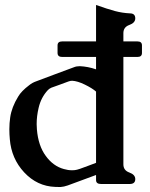

<svg xmlns="http://www.w3.org/2000/svg" viewBox="-20 -730 605 772"><path d="M230 -563.5H366.2V-710Q413.1 -693.4 442.6 -685.5Q472.2 -677.7 502 -676.3Q523.9 -676.3 523.9 -656.2Q523.9 -638.2 500 -629.6Q476.1 -621.1 476.1 -596.7V-563.5H532.7Q550.8 -563.5 550.8 -547.4V-517.1Q550.8 -501 532.7 -501H476.1V-69.3Q476.1 -44.9 500 -36.4Q523.9 -27.8 523.9 -9.8Q523.9 9.8 501.5 9.8H386.2Q366.2 9.8 366.2 -5.9V-26.4L252.4 15.6Q237.3 21 223.1 22Q210 22 202.1 21.5Q129.4 19 77.1 -37.1Q25.9 -92.3 19.5 -169.9Q17.6 -190.4 17.6 -210Q17.6 -234.9 21 -257.8Q26.9 -299.3 53.2 -341.8Q65.9 -363.8 97.7 -387.7Q109.9 -397.5 125 -402.8Q163.6 -417.5 201.7 -431.6Q239.7 -445.8 276.9 -459.5Q287.1 -463.9 300.8 -463.9Q334 -462.4 366.2 -451.2V-501H230Q211.4 -501 211.4 -517.1V-547.4Q211.4 -563.5 230 -563.5ZM366.2 -361.8Q350.6 -375.5 321 -389.9Q291.5 -404.3 270 -405.3Q262.7 -405.3 254.9 -402.3Q237.3 -396 220.5 -389.6Q203.6 -383.3 186.5 -377.4Q177.7 -373.5 172.4 -367.7Q145 -338.4 135.3 -296.4Q127.4 -263.2 127.4 -231Q127.4 -220.7 128.4 -209.5Q133.8 -144 164.1 -103Q193.8 -62 236.8 -50.3Q253.4 -45.4 269.5 -45.4Q275.4 -45.4 280.3 -45.9Q289.1 -46.9 301.8 -51.3Q312 -54.7 335 -63.5Q357.9 -72.3 366.2 -75.2Z"/></svg>

Font: Caudex
Style: Bold
Weight: 700
Version: Version 1.01